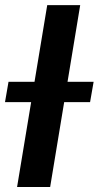

<svg xmlns="http://www.w3.org/2000/svg" viewBox="-61 -748 394 768"><path d="M259.8 -727.5 139.6 0H7.3L127.9 -727.5ZM-41 -339.4 -26.9 -420.9H313.5L299.3 -339.4Z"/></svg>

Font: Inter Tight SemiBold
Style: Italic
Weight: 600
Italic angle: -9.39999°
Designer: Rasmus Andersson
Foundry: rsms
Version: Version 3.004